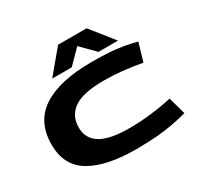

<svg xmlns="http://www.w3.org/2000/svg" viewBox="-194 -1173 1453 1412"><g transform="rotate(-30 532.5 -466.5)"><path d="M53 -330Q53 -524 196.5 -617Q340 -710 611 -710Q695 -710 756.5 -706Q818 -702 871 -693Q924 -684 985 -669L940 -515Q853 -531 775 -539Q697 -547 622 -547Q446 -547 367.5 -494Q289 -441 289 -338Q289 -245 366.5 -197Q444 -149 611 -149Q701 -149 795 -160Q889 -171 974 -190L1015 -43Q959 -28 897.5 -16Q836 -4 759 3Q682 10 578 10Q325 10 189 -70.5Q53 -151 53 -330ZM300 -749 462 -943H704L859 -749H693L579 -864L466 -749Z"/></g></svg>

Font: Georama ExtraExtended
Style: Bold
Weight: 700
Width: 8
Designer: Jean-Baptiste Levee
Foundry: Production Type
Version: Version 1.000